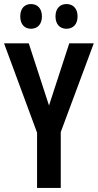

<svg xmlns="http://www.w3.org/2000/svg" viewBox="-20 -928 483 948"><path d="M80 -847C80 -807 102 -786 133 -786C165 -786 187 -808 187 -847C187 -886 165 -908 133 -908C102 -908 80 -887 80 -847ZM254 -847C254 -808 276 -786 308 -786C341 -786 363 -808 363 -847C363 -886 341 -908 308 -908C277 -908 254 -887 254 -847ZM222 -407 122 -714H0L163 -273V0H280V-276L443 -714H322Z"/></svg>

Font: Noto Sans Devanagari ExtraCondensed SemiBold
Style: Regular
Weight: 600
Width: 2
Designer: Jelle Bosma - Monotype Design Team
Foundry: Monotype Imaging Inc.
Version: Version 2.004